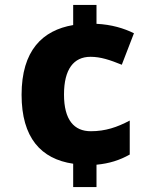

<svg xmlns="http://www.w3.org/2000/svg" viewBox="-20 -744 618 774"><path d="M369 -648V-724H275V-643C151 -622 67 -540 67 -362C67 -189 145 -103 275 -84V10H369V-80C421 -85 462 -98 503 -121V-258C452 -231 405 -215 346 -215C279 -215 238 -260 238 -363C238 -465 277 -515 345 -515C386 -515 424 -502 471 -483L520 -610C479 -630 430 -645 369 -648Z"/></svg>

Font: Noto Sans Bengali UI ExtraBold
Style: Regular
Weight: 800
Designer: Jelle Bosma - Monotype Design Team
Foundry: Monotype Imaging Inc.
Version: Version 2.003